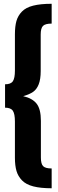

<svg xmlns="http://www.w3.org/2000/svg" viewBox="-20 -859 307 1018"><path d="M253.9 -838.9V-733.9Q220.2 -733.9 208 -721.7Q195.8 -709.5 195.8 -675.8V-481.9Q195.8 -439 185.3 -412.1Q174.8 -385.3 155.5 -371.8Q136.2 -358.4 103 -349.1Q151.9 -337.9 174.3 -309.1Q196.8 -280.3 196.8 -217.8V-23.9Q196.8 9.8 208.7 22Q220.7 34.2 253.9 34.2V139.2Q195.3 139.2 156.5 129.2Q117.7 119.1 96.7 97.4Q75.7 75.7 67.4 47.4Q59.1 19 59.1 -22.9V-214.8Q59.1 -255.4 48.1 -271.7Q37.1 -288.1 6.8 -288.1V-412.1Q37.6 -412.1 48.3 -428.5Q59.1 -444.8 59.1 -484.9V-676.8Q59.1 -719.2 67.1 -747.6Q75.2 -775.9 96.2 -797.6Q117.2 -819.3 156 -829.1Q194.8 -838.9 253.9 -838.9Z"/></svg>

Font: Fira Sans Compressed
Style: Bold
Weight: 700
Width: 1
Designer: Carrois Corporate & Edenspiekermann AG
Foundry: Carrois Corporate GbR & Edenspiekermann AG
Version: Version 4.203;PS 004.203;hotconv 1.0.88;makeotf.lib2.5.64775